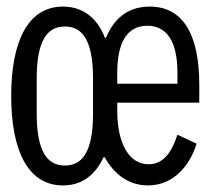

<svg xmlns="http://www.w3.org/2000/svg" viewBox="-20 -548 640 580"><path d="M176.1 -47.9C122.9 -47.9 90.9 -89.8 90.9 -204.9V-311.1C90.9 -426.1 122.9 -468 176.1 -468C229 -468 261 -426.1 261 -311.1V-204.9C261 -89.8 229 -47.9 176.1 -47.9ZM13.8 -258.2C13.8 -94.1 63.9 12.1 170.1 12.1C226.9 12.1 267 -18.1 293 -73.2H296.2C326 -19.2 371.1 12.1 426.8 12.1C508.2 12.1 555 -52.9 573.9 -114L516 -141C501.1 -95.9 478 -51.8 429 -51.8C367.9 -51.8 334.2 -117.9 334.2 -213.1V-237.9H582V-291.9C582 -447.1 530.9 -528.1 432.2 -528.1C377.1 -528.1 328.8 -502.8 300.1 -433.9H296.9C273.1 -496.1 228 -528.1 170.1 -528.1C63.9 -528.1 13.8 -421.9 13.8 -258.2ZM334.2 -295.1V-328.8C334.2 -424 366.8 -470.2 425.1 -470.2C483 -470.2 516 -424 516 -328.8V-295.1Z"/></svg>

Font: Margiela Mono
Style: Regular
Weight: 400
Designer: Mike Abbink, Paul van der Laan, Pieter van Rosmalen
Foundry: Bold Monday
Version: Version 2.003 2021